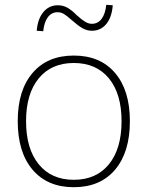

<svg xmlns="http://www.w3.org/2000/svg" viewBox="-20 -781 631 809"><path d="M54.7 -270.5Q54.7 -400.4 117.2 -473.6Q179.7 -546.9 291 -546.9Q402.3 -546.9 464.8 -473.6Q527.3 -400.4 527.3 -270.5Q527.3 -139.6 464.8 -65.9Q402.3 7.8 291 7.8Q179.7 7.8 117.2 -65.9Q54.7 -139.6 54.7 -270.5ZM492.2 -270.5Q492.2 -385.7 439 -450.7Q385.7 -515.6 291 -515.6Q196.3 -515.6 143.1 -450.7Q89.8 -385.7 89.8 -270.5Q89.8 -154.3 143.1 -88.9Q196.3 -23.4 291 -23.4Q385.7 -23.4 439 -88.9Q492.2 -154.3 492.2 -270.5ZM223.6 -758.8Q245.1 -758.8 263.2 -749Q281.2 -739.3 304.7 -715.8Q325.2 -697.3 339.4 -689Q353.5 -680.7 367.2 -680.7Q392.6 -680.7 408.2 -701.7Q423.8 -722.7 427.7 -760.7L455.1 -758.8Q451.2 -708 427.7 -679.7Q404.3 -651.4 367.2 -651.4Q346.7 -651.4 327.6 -662.1Q308.6 -672.9 282.2 -696.3Q262.7 -713.9 250 -721.7Q237.3 -729.5 222.7 -729.5Q197.3 -729.5 181.6 -708.5Q166 -687.5 162.1 -649.4L134.8 -651.4Q138.7 -701.2 162.6 -730Q186.5 -758.8 223.6 -758.8Z"/></svg>

Font: Min Sans VF VF
Style: Regular
Weight: 400
Designer: Jinseong-Kim, NotoSansCJK, Nunito
Foundry: Jinseong-Kim
Version: Version 1.420;Glyphs 3.1.2 (3151)